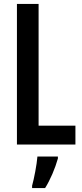

<svg xmlns="http://www.w3.org/2000/svg" viewBox="-20 -734 418 975"><path d="M66 0H363V-96H176V-714H66ZM274 61H170C167 101 153 174 143 209V221H209C235 180 260 121 274 71Z"/></svg>

Font: Noto Sans Display Condensed Medium
Style: Regular
Weight: 500
Width: 3
Designer: Monotype Design Team
Foundry: Monotype Imaging Inc.
Version: Version 1.900